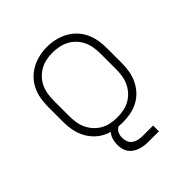

<svg xmlns="http://www.w3.org/2000/svg" viewBox="-192 -677 984 984"><g transform="rotate(-45 300.0 -185.0)"><path d="M300 8Q271 8 242.5 3Q214 -2 188 -15.5Q162 -29 142 -50.5Q122 -72 109.5 -98Q97 -124 92 -152.5Q87 -181 87 -210V-320Q87 -349 92 -377.5Q97 -406 109.5 -432.5Q122 -459 142.5 -480Q163 -501 188.5 -514.5Q214 -528 242.5 -534.5Q271 -541 300 -541Q329 -541 357.5 -534.5Q386 -528 411.5 -514.5Q437 -501 457.5 -480Q478 -459 490.5 -432.5Q503 -406 508 -377.5Q513 -349 513 -320V-210Q513 -181 508 -152.5Q503 -124 490.5 -98Q478 -72 458 -50.5Q438 -29 412 -15.5Q386 -2 357.5 3Q329 8 300 8ZM300 -30Q323 -30 346.5 -34.5Q370 -39 390.5 -50.5Q411 -62 427 -79.5Q443 -97 453 -118.5Q463 -140 466.5 -163.5Q470 -187 470 -210V-320Q470 -344 466.5 -367.5Q463 -391 453 -412.5Q443 -434 426.5 -451.5Q410 -469 389 -480Q368 -491 344.5 -495.5Q321 -500 298 -500Q274 -500 251 -495Q228 -490 208 -478.5Q188 -467 172 -449.5Q156 -432 146.5 -411Q137 -390 133.5 -366.5Q130 -343 130 -320V-210Q130 -187 133.5 -163.5Q137 -140 147 -118.5Q157 -97 173 -79.5Q189 -62 209.5 -50.5Q230 -39 253.5 -34.5Q277 -30 300 -30ZM400 171H325Q310 171 294.5 169Q279 167 264.5 162Q250 157 237.5 148.5Q225 140 216 127.5Q207 115 203.5 100Q200 85 200 69Q200 49 206 29.5Q212 10 226.5 -4Q241 -18 260.5 -24Q280 -30 300 -30V0Q288 0 276.5 4.5Q265 9 257 18Q249 27 246 39Q243 51 243 63Q243 78 249 92Q255 106 267.5 114.5Q280 123 295 126Q310 129 325 129H400Z"/></g></svg>

Font: Iosevka Curly XLtEx
Style: Regular
Weight: 200
Width: 7
Monospace: yes
Designer: Belleve Invis
Foundry: Belleve Invis
Version: Version 11.1.0; ttfautohint (v1.8.3)